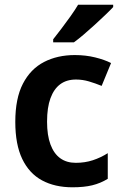

<svg xmlns="http://www.w3.org/2000/svg" viewBox="-20 -786 520 816"><path d="M288 10Q213 10 158.5 -19.5Q104 -49 74.5 -110.5Q45 -172 45 -268Q45 -368 77.5 -430.5Q110 -493 167 -522.5Q224 -552 298 -552Q344 -552 384.5 -542Q425 -532 452 -518L412 -421Q385 -432 358 -440Q331 -448 303 -448Q263 -448 236 -428Q209 -408 194.5 -368.5Q180 -329 180 -269Q180 -211 194.5 -172Q209 -133 236 -113.5Q263 -94 302 -94Q341 -94 374.5 -105Q408 -116 438 -135V-26Q407 -7 372 1.5Q337 10 288 10ZM461 -756Q448 -742 427 -722Q406 -702 382 -680Q358 -658 335 -638.5Q312 -619 294 -606H206V-619Q221 -638 240.5 -663.5Q260 -689 279.5 -716.5Q299 -744 312 -766H461Z"/></svg>

Font: Noto Sans Display SemiBold
Style: Regular
Weight: 600
Designer: Monotype Design Team
Foundry: Monotype Imaging Inc.
Version: Version 2.003